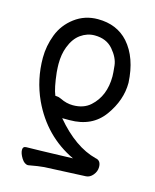

<svg xmlns="http://www.w3.org/2000/svg" viewBox="-112 -568 724 895"><g transform="rotate(15 250.0 -120.0)"><path d="M110 251Q92 251 78 228.5Q64 206 64 189Q64 172 81 172Q113 172 304 166Q160 98 90 -52Q47 -146 47 -251Q47 -308 68 -363Q89 -418 137.5 -454.5Q186 -491 249 -491Q341 -491 396 -430Q457 -361 463 -241Q463 -157 407 -79.5Q351 -2 243 -2H207Q303 112 406 138Q432 142 432 174Q432 195 417.5 212.5Q403 230 384 231L185 240Q159 242 110 251ZM239 -73Q291 -73 323 -102Q383 -156 383 -251Q383 -266 379 -302.5Q375 -339 343 -376.5Q311 -414 254 -414Q218 -414 187 -392Q156 -370 139 -325Q125 -289 125 -242Q125 -227 127 -202Q135 -128 149 -95Q149 -94 157 -94Q165 -94 178 -88Q208 -73 239 -73Z"/></g></svg>

Font: LXGW WenKai Mono TC
Style: Bold
Weight: 700
Designer: LXGW / Fontworks Inc.
Foundry: LXGW / Fontworks Inc.
Version: Version 1.330